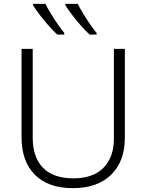

<svg xmlns="http://www.w3.org/2000/svg" viewBox="-20 -968 762 998"><path d="M629 -714V-252Q629 -130 558 -60Q487 10 358 10Q230 10 161 -60Q92 -130 92 -254V-714H150V-254Q150 -150 204 -95.5Q258 -41 362 -41Q463 -41 517.5 -95.5Q572 -150 572 -248V-714ZM384 -948Q395 -926 412 -898Q429 -870 447.5 -843Q466 -816 482 -797V-788H446Q424 -808 400 -835.5Q376 -863 354.5 -891Q333 -919 320 -940V-948ZM216 -948Q227 -926 244 -898Q261 -870 279.5 -843Q298 -816 314 -797V-788H278Q256 -808 232 -835.5Q208 -863 186.5 -891Q165 -919 152 -940V-948Z"/></svg>

Font: BC Sans Light
Style: Regular
Weight: 300
Designer: Monotype Design Team
Foundry: Monotype Imaging Inc.
Version: Version 2.000;GOOG;noto-source:20170915:90ef993387c0